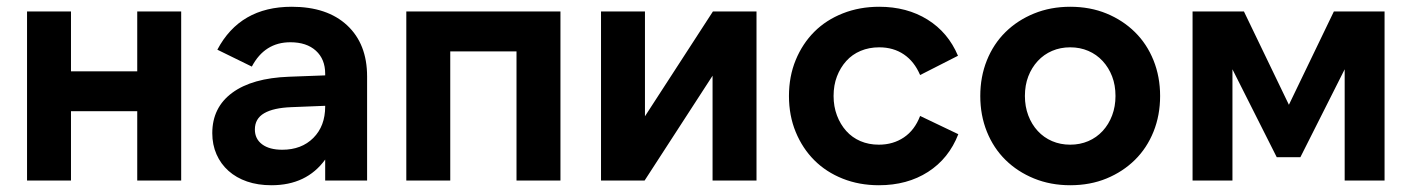

<svg xmlns="http://www.w3.org/2000/svg" viewBox="-20 -534 4176 568"><path d="M516 -500V0H386V-205H190V0H60V-500H190V-323H386V-500Z M608 -140Q608 -216 667 -259.5Q726 -303 835 -307L942 -311V-316Q942 -359 914.5 -384Q887 -409 839 -409Q763 -409 725 -337L623 -387Q690 -514 843 -514Q948 -514 1007 -459Q1066 -404 1066 -308V0H942V-62Q887 14 783 14Q743 14 711 3Q679 -8 656 -28.5Q633 -49 620.5 -77.5Q608 -106 608 -140ZM815 -91Q872 -91 907 -126Q942 -161 942 -219V-221L842 -217Q789 -215 761.5 -199Q734 -183 734 -151Q734 -123 755.5 -107Q777 -91 815 -91Z M1182 -500H1638V0H1508V-382H1312V0H1182Z M1888 -500V-190L2089 -500H2218V0H2088V-310L1887 0H1758V-500Z M2314 -250Q2314 -308 2334 -356.5Q2354 -405 2389 -440Q2424 -475 2473.5 -494.5Q2523 -514 2581 -514Q2663 -514 2724 -476Q2785 -438 2814 -369L2702 -312Q2685 -352 2654 -373Q2623 -394 2581 -394Q2551 -394 2526 -383.5Q2501 -373 2483.5 -353.5Q2466 -334 2456 -308Q2446 -282 2446 -250Q2446 -219 2456 -192.5Q2466 -166 2483.5 -146.5Q2501 -127 2525.5 -116.5Q2550 -106 2580 -106Q2622 -106 2654 -127.5Q2686 -149 2702 -191L2815 -137Q2787 -65 2725.5 -25.5Q2664 14 2580 14Q2522 14 2473 -5.5Q2424 -25 2389 -60Q2354 -95 2334 -143.5Q2314 -192 2314 -250Z M3146 14Q3088 14 3039 -6Q2990 -26 2954.5 -61Q2919 -96 2899.5 -144.5Q2880 -193 2880 -250Q2880 -307 2899.5 -355.5Q2919 -404 2954.5 -439Q2990 -474 3039 -494Q3088 -514 3146 -514Q3205 -514 3253.5 -494Q3302 -474 3337.5 -439Q3373 -404 3392.5 -355.5Q3412 -307 3412 -250Q3412 -193 3392.5 -144.5Q3373 -96 3337.5 -61Q3302 -26 3253.5 -6Q3205 14 3146 14ZM3146 -106Q3175 -106 3199.5 -116.5Q3224 -127 3242 -146.5Q3260 -166 3270 -192.5Q3280 -219 3280 -250Q3280 -282 3270 -308Q3260 -334 3242 -353.5Q3224 -373 3199.5 -383.5Q3175 -394 3146 -394Q3117 -394 3092.5 -383.5Q3068 -373 3050 -353.5Q3032 -334 3022 -308Q3012 -282 3012 -250Q3012 -219 3022 -192.5Q3032 -166 3050 -146.5Q3068 -127 3092.5 -116.5Q3117 -106 3146 -106Z M3793 -224 3926 -500H4076V0H3958V-329L3827 -69H3757L3626 -329V0H3508V-500H3660Z"/></svg>

Font: NT Somic Bold
Style: Regular
Weight: 700
Designer: Ravid Balaliev — lead type designer, mastering
Michael Voronin — secret advisor, marketing
Ivan Kovalenko — best boy
Foundry: NT Type
Version: Version 0.7